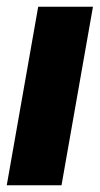

<svg xmlns="http://www.w3.org/2000/svg" viewBox="-33 -548 295 568"><path d="M-13 0 80 -528H242L149 0Z"/></svg>

Font: Archivo ExtraCondensed Black
Style: Italic
Weight: 900
Width: 2
Italic angle: -10°
Designer: Hector Gatti
Foundry: Omnibus-Type
Version: Version 2.001